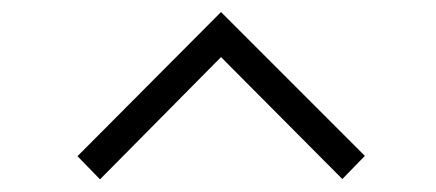

<svg xmlns="http://www.w3.org/2000/svg" viewBox="-20 -756 706 311"><path d="M105.5 -503 338 -736.5 571 -503.5 534.5 -466 338 -663.5 142 -465.5Z"/></svg>

Font: Manrope ExtraLight Light
Style: Regular
Weight: 300
Version: Version 4.504